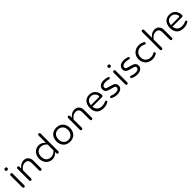

<svg xmlns="http://www.w3.org/2000/svg" viewBox="606 -2770 4832 4832"><g transform="rotate(-45 3022.0 -354.0)"><path d="M119.1 -608.4H125Q145.5 -608.4 158.2 -626Q166 -635.7 166 -649.4V-653.3Q166 -669.9 153.8 -682.1Q141.6 -694.3 125 -694.3H119.1Q102.5 -694.3 90.3 -682.1Q78.1 -669.9 78.1 -653.3V-649.4Q78.1 -632.8 90.3 -620.6Q102.5 -608.4 119.1 -608.4ZM157.2 -39.1V-458Q157.2 -473.6 147 -483.9Q136.7 -494.1 122.1 -494.1Q106.4 -494.1 96.2 -483.4Q85.9 -472.7 85.9 -458V-39.1Q85.9 -24.4 96.2 -14.2Q106.4 -3.9 121.1 -3.9Q135.7 -3.9 146.5 -14.6Q157.2 -25.4 157.2 -39.1Z M400.4 -39.1V-335.9Q440.4 -385.7 480 -410.2Q519.5 -434.6 569.3 -434.6Q639.6 -434.6 668 -386.7Q685.5 -356.4 685.5 -306.6V-39.1Q685.5 -24.4 695.8 -14.2Q706.1 -3.9 720.7 -3.9Q735.4 -3.9 746.1 -14.6Q756.8 -25.4 756.8 -39.1V-316.4Q756.8 -391.6 716.8 -441.4Q671.9 -499 590.8 -499Q538.1 -499 500 -478.5Q456.1 -456.1 417 -414.1L400.4 -396.5V-458Q400.4 -472.7 389.6 -483.4Q378.9 -494.1 364.3 -494.1Q349.6 -494.1 339.4 -483.4Q329.1 -472.7 329.1 -458V-39.1Q329.1 -24.4 339.4 -14.2Q349.6 -3.9 364.3 -3.9Q378.9 -3.9 389.6 -14.6Q400.4 -25.4 400.4 -39.1Z M1121.1 1Q1212.9 1 1280.3 -69.3L1296.9 -86.9V-39.1Q1296.9 -24.4 1307.6 -14.2Q1318.4 -3.9 1333 -3.9Q1347.7 -3.9 1357.9 -14.2Q1368.2 -24.4 1368.2 -39.1V-672.9Q1368.2 -687.5 1357.4 -698.2Q1346.7 -709 1333 -709Q1318.4 -709 1307.6 -698.2Q1296.9 -687.5 1296.9 -672.9V-411.1Q1278.3 -430.7 1276.4 -432.6Q1210 -499 1121.1 -499Q1061.5 -499 1009.8 -469.2Q958 -439.5 926.8 -382.8Q893.6 -325.2 893.6 -250Q893.6 -174.8 925.8 -116.2Q957 -59.6 1011.7 -29.3Q1064.5 1 1121.1 1ZM1133.8 -64.5Q1055.7 -64.5 1010.3 -113.8Q964.8 -163.1 964.8 -249Q964.8 -338.9 1014.6 -388.7Q1059.6 -433.6 1133.8 -433.6Q1198.2 -433.6 1255.9 -391.6Q1276.4 -377 1296.9 -355.5V-142.6Q1276.4 -121.1 1257.8 -107.4Q1198.2 -64.5 1133.8 -64.5Z M1992.2 -249Q1992.2 -364.3 1922.9 -432.6Q1857.4 -499 1751 -499Q1679.7 -499 1624 -467.8Q1569.3 -437.5 1539.6 -380.4Q1509.8 -323.2 1509.8 -250Q1509.8 -155.3 1558.6 -89.8Q1611.3 -16.6 1704.1 -2.9Q1726.6 1 1751 1Q1821.3 1 1877 -30.3Q1931.6 -60.5 1961.9 -119.1Q1992.2 -175.8 1992.2 -249ZM1869.1 -109.4Q1823.2 -62.5 1749 -62.5Q1678.7 -62.5 1632.8 -108.4Q1617.2 -124 1605.5 -144.5Q1581.1 -184.6 1581.1 -248Q1581.1 -349.6 1643.6 -400.4Q1655.3 -410.2 1669.9 -417Q1709 -435.5 1753.4 -435.5Q1797.9 -435.5 1835.4 -414.6Q1873 -393.6 1896.5 -354.5Q1920.9 -314.5 1920.9 -250Q1920.9 -160.2 1869.1 -109.4Z M2205.1 -39.1V-335.9Q2245.1 -385.7 2284.7 -410.2Q2324.2 -434.6 2374 -434.6Q2444.3 -434.6 2472.7 -386.7Q2490.2 -356.4 2490.2 -306.6V-39.1Q2490.2 -24.4 2500.5 -14.2Q2510.7 -3.9 2525.4 -3.9Q2540 -3.9 2550.8 -14.6Q2561.5 -25.4 2561.5 -39.1V-316.4Q2561.5 -391.6 2521.5 -441.4Q2476.6 -499 2395.5 -499Q2342.8 -499 2304.7 -478.5Q2260.7 -456.1 2221.7 -414.1L2205.1 -396.5V-458Q2205.1 -472.7 2194.3 -483.4Q2183.6 -494.1 2168.9 -494.1Q2154.3 -494.1 2144 -483.4Q2133.8 -472.7 2133.8 -458V-39.1Q2133.8 -24.4 2144 -14.2Q2154.3 -3.9 2168.9 -3.9Q2183.6 -3.9 2194.3 -14.6Q2205.1 -25.4 2205.1 -39.1Z M3129.9 -69.3Q3129.9 -82 3121.1 -89.8Q3111.3 -98.6 3099.6 -98.6Q3091.8 -98.6 3085.9 -95.7Q3033.2 -69.3 2975.6 -65.4Q2963.9 -64.5 2950.2 -64.5Q2864.3 -64.5 2817.4 -111.3Q2779.3 -150.4 2770.5 -215.8L2769.5 -226.6H3110.4Q3127 -226.6 3136.7 -236.8Q3146.5 -247.1 3146.5 -261.7Q3146.5 -348.6 3100.6 -413.1Q3039.1 -499 2922.9 -499Q2827.1 -499 2766.6 -439.5Q2720.7 -392.6 2704.1 -312.5Q2698.2 -281.2 2698.2 -249Q2698.2 -128.9 2763.7 -62.5Q2829.1 1 2942.4 1Q2997.1 1 3032.7 -8.8Q3068.4 -18.6 3108.4 -41Q3129.9 -52.7 3129.9 -69.3ZM3072.3 -324.2Q3074.2 -315.4 3074.7 -309.6Q3075.2 -303.7 3075.2 -300.8Q3075.2 -293 3069.3 -287.1Q3063.5 -281.2 3053.7 -281.2H2769.5Q2771.5 -302.7 2773.4 -314Q2775.4 -325.2 2778.3 -335Q2796.9 -398.4 2853.5 -425.8Q2853.5 -425.8 2853.5 -425.8Q2889.6 -441.4 2924.3 -441.4Q2959 -441.4 2993.2 -424.8Q3027.3 -408.2 3049.8 -375Q3065.4 -353.5 3072.3 -324.2Z M3585.9 -467.8Q3581.1 -472.7 3572.3 -475.6Q3509.8 -499 3433.6 -499Q3338.9 -499 3290 -450.2Q3252 -412.1 3252 -353.5Q3252 -293.9 3299.8 -258.8Q3336.9 -232.4 3431.6 -210.9Q3431.6 -210.9 3431.6 -210.9Q3508.8 -191.4 3527.3 -176.8Q3544.9 -163.1 3544.9 -141.6Q3544.9 -111.3 3525.4 -91.8Q3497.1 -63.5 3427.7 -63.5Q3359.4 -63.5 3291 -93.8Q3284.2 -96.7 3278.3 -96.7Q3264.6 -96.7 3256.8 -87.9Q3248 -78.1 3248 -66.4Q3248 -49.8 3259.8 -42Q3339.8 1 3433.6 1Q3528.3 1 3578.1 -48.8Q3613.3 -84 3613.3 -134.8Q3613.3 -179.7 3590.8 -208Q3568.4 -238.3 3530.3 -252.9Q3490.2 -266.6 3438.5 -280.3Q3376 -295.9 3350.6 -307.6Q3319.3 -324.2 3319.3 -358.4Q3319.3 -394.5 3353 -415Q3386.7 -435.5 3440.4 -435.5Q3494.1 -435.5 3553.7 -418L3565.4 -416Q3580.1 -416 3589.8 -430.7Q3594.7 -437.5 3594.7 -447.3Q3594.7 -457 3585.9 -467.8Z M3783.2 -608.4H3789.1Q3809.6 -608.4 3822.3 -626Q3830.1 -635.7 3830.1 -649.4V-653.3Q3830.1 -669.9 3817.9 -682.1Q3805.7 -694.3 3789.1 -694.3H3783.2Q3766.6 -694.3 3754.4 -682.1Q3742.2 -669.9 3742.2 -653.3V-649.4Q3742.2 -632.8 3754.4 -620.6Q3766.6 -608.4 3783.2 -608.4ZM3821.3 -39.1V-458Q3821.3 -473.6 3811 -483.9Q3800.8 -494.1 3786.1 -494.1Q3770.5 -494.1 3760.3 -483.4Q3750 -472.7 3750 -458V-39.1Q3750 -24.4 3760.3 -14.2Q3770.5 -3.9 3785.2 -3.9Q3799.8 -3.9 3810.5 -14.6Q3821.3 -25.4 3821.3 -39.1Z M4297.9 -467.8Q4293 -472.7 4284.2 -475.6Q4221.7 -499 4145.5 -499Q4050.8 -499 4002 -450.2Q3963.9 -412.1 3963.9 -353.5Q3963.9 -293.9 4011.7 -258.8Q4048.8 -232.4 4143.6 -210.9Q4143.6 -210.9 4143.6 -210.9Q4220.7 -191.4 4239.3 -176.8Q4256.8 -163.1 4256.8 -141.6Q4256.8 -111.3 4237.3 -91.8Q4209 -63.5 4139.6 -63.5Q4071.3 -63.5 4002.9 -93.8Q3996.1 -96.7 3990.2 -96.7Q3976.6 -96.7 3968.8 -87.9Q3960 -78.1 3960 -66.4Q3960 -49.8 3971.7 -42Q4051.8 1 4145.5 1Q4240.2 1 4290 -48.8Q4325.2 -84 4325.2 -134.8Q4325.2 -179.7 4302.7 -208Q4280.3 -238.3 4242.2 -252.9Q4202.1 -266.6 4150.4 -280.3Q4087.9 -295.9 4062.5 -307.6Q4031.2 -324.2 4031.2 -358.4Q4031.2 -394.5 4064.9 -415Q4098.6 -435.5 4152.3 -435.5Q4206.1 -435.5 4265.6 -418L4277.3 -416Q4292 -416 4301.8 -430.7Q4306.6 -437.5 4306.6 -447.3Q4306.6 -457 4297.9 -467.8Z M4683.6 1Q4730.5 1 4766.6 -10.7Q4802.7 -22.5 4838.9 -43.9Q4853.5 -54.7 4853.5 -71.3Q4853.5 -83 4844.2 -92.3Q4835 -101.6 4825.2 -101.6Q4817.4 -101.6 4808.6 -96.7Q4773.4 -79.1 4749.5 -71.8Q4725.6 -64.5 4691.4 -64.5Q4604.5 -64.5 4553.7 -115.2Q4502.9 -166 4502.9 -249Q4502.9 -333 4554.2 -383.3Q4605.5 -433.6 4691.4 -433.6Q4725.6 -433.6 4749.5 -426.3Q4773.4 -418.9 4808.6 -401.4Q4817.4 -396.5 4826.2 -396.5Q4835.9 -396.5 4844.7 -406.2Q4853.5 -416 4853.5 -427.7Q4853.5 -443.4 4838.9 -454.1Q4802.7 -475.6 4766.6 -487.3Q4730.5 -499 4683.6 -499Q4614.3 -499 4557.1 -468.3Q4500 -437.5 4465.8 -381.3Q4431.6 -325.2 4431.6 -250Q4431.6 -174.8 4465.3 -117.7Q4499 -60.5 4557.6 -29.8Q4616.2 1 4683.6 1Z M5053.7 -39.1V-335.9Q5093.8 -385.7 5133.3 -410.2Q5172.9 -434.6 5222.7 -434.6Q5293 -434.6 5321.3 -386.7Q5338.9 -356.4 5338.9 -306.6V-39.1Q5338.9 -24.4 5349.1 -14.2Q5359.4 -3.9 5374 -3.9Q5388.7 -3.9 5399.4 -14.6Q5410.2 -25.4 5410.2 -39.1V-316.4Q5410.2 -391.6 5370.1 -441.4Q5325.2 -499 5244.1 -499Q5191.4 -499 5153.3 -478.5Q5109.4 -456.1 5070.3 -414.1L5053.7 -396.5V-672.9Q5053.7 -687.5 5043 -698.2Q5032.2 -709 5017.6 -709Q5002.9 -709 4992.7 -698.2Q4982.4 -687.5 4982.4 -672.9V-39.1Q4982.4 -24.4 4992.7 -14.2Q5002.9 -3.9 5017.6 -3.9Q5032.2 -3.9 5043 -14.6Q5053.7 -25.4 5053.7 -39.1Z M5978.5 -69.3Q5978.5 -82 5969.7 -89.8Q5960 -98.6 5948.2 -98.6Q5940.4 -98.6 5934.6 -95.7Q5881.8 -69.3 5824.2 -65.4Q5812.5 -64.5 5798.8 -64.5Q5712.9 -64.5 5666 -111.3Q5627.9 -150.4 5619.1 -215.8L5618.2 -226.6H5959Q5975.6 -226.6 5985.4 -236.8Q5995.1 -247.1 5995.1 -261.7Q5995.1 -348.6 5949.2 -413.1Q5887.7 -499 5771.5 -499Q5675.8 -499 5615.2 -439.5Q5569.3 -392.6 5552.7 -312.5Q5546.9 -281.2 5546.9 -249Q5546.9 -128.9 5612.3 -62.5Q5677.7 1 5791 1Q5845.7 1 5881.3 -8.8Q5917 -18.6 5957 -41Q5978.5 -52.7 5978.5 -69.3ZM5920.9 -324.2Q5922.9 -315.4 5923.3 -309.6Q5923.8 -303.7 5923.8 -300.8Q5923.8 -293 5918 -287.1Q5912.1 -281.2 5902.3 -281.2H5618.2Q5620.1 -302.7 5622.1 -314Q5624 -325.2 5627 -335Q5645.5 -398.4 5702.1 -425.8Q5702.1 -425.8 5702.1 -425.8Q5738.3 -441.4 5772.9 -441.4Q5807.6 -441.4 5841.8 -424.8Q5876 -408.2 5898.4 -375Q5914.1 -353.5 5920.9 -324.2Z"/></g></svg>

Font: FakePearl
Style: ExtraLight
Weight: 300
Version: Version 1.2